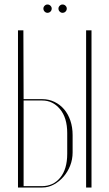

<svg xmlns="http://www.w3.org/2000/svg" viewBox="-20 -834 487 854"><path d="M168 -393Q197 -393 222 -381Q247 -369 265 -348Q283 -327 293 -297.5Q303 -268 303 -233V-156Q303 -125 292 -97Q281 -69 262 -47.5Q243 -26 219 -13Q195 0 168 0H60V-699H84L85 -393ZM387 -699V0H363V-699ZM279 -242Q279 -310 247 -348.5Q215 -387 168 -387H85V-6H166Q217 -6 248 -44Q279 -82 279 -150ZM173 -796Q173 -803 178.5 -808.5Q184 -814 191 -814Q199 -814 204.5 -808.5Q210 -803 210 -796Q210 -788 204.5 -782.5Q199 -777 191 -777Q184 -777 178.5 -782.5Q173 -788 173 -796ZM240 -796Q240 -803 245.5 -808.5Q251 -814 258 -814Q266 -814 271.5 -808.5Q277 -803 277 -796Q277 -788 271.5 -782.5Q266 -777 258 -777Q251 -777 245.5 -782.5Q240 -788 240 -796Z"/></svg>

Font: Moniqa Thin Display
Style: Regular
Weight: 100
Designer: Rajesh Rajput
Foundry: Rajesh Rajput
Version: Version 1.000